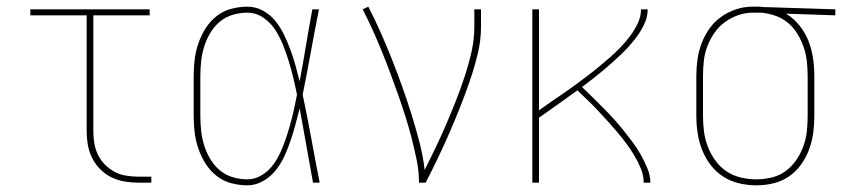

<svg xmlns="http://www.w3.org/2000/svg" viewBox="-20 -548 2540 576"><path d="M395 0Q374 0 353.5 -3.5Q333 -7 314.5 -16Q296 -25 281 -40Q266 -55 256.5 -74Q247 -93 243.5 -113.5Q240 -134 240 -155V-502H71V-520H429V-502H260V-155Q260 -136 263 -118Q266 -100 274 -83.5Q282 -67 295 -54Q308 -41 324 -32.5Q340 -24 358.5 -21Q377 -18 395 -18H434V0Z M722 8Q698 8 673.5 1.5Q649 -5 629.5 -20.5Q610 -36 596.5 -57.5Q583 -79 575 -102.5Q567 -126 564 -150.5Q561 -175 561 -200V-320Q561 -345 564 -369.5Q567 -394 575 -417.5Q583 -441 596.5 -462.5Q610 -484 629.5 -499.5Q649 -515 673.5 -521.5Q698 -528 722 -528Q747 -528 769 -516Q791 -504 806.5 -484.5Q822 -465 832.5 -443Q843 -421 851.5 -398Q860 -375 866.5 -351.5Q873 -328 879 -304Q889 -358 898 -412Q907 -466 917 -520H937Q924 -456 912.5 -392Q901 -328 888 -264Q902 -198 914 -132Q926 -66 939 0H919Q909 -56 899 -112Q889 -168 879 -223Q873 -199 866.5 -175Q860 -151 852 -127Q844 -103 833.5 -80Q823 -57 807.5 -37.5Q792 -18 769.5 -5Q747 8 722 8ZM722 -10Q742 -10 760 -19.5Q778 -29 791 -43.5Q804 -58 813.5 -75.5Q823 -93 830 -111.5Q837 -130 843 -149Q849 -168 854 -187Q859 -206 863 -225Q867 -244 871 -264Q866 -289 860 -314Q854 -339 846.5 -363.5Q839 -388 829.5 -412Q820 -436 806 -458Q792 -480 770 -495Q748 -510 722 -510Q700 -510 678 -503.5Q656 -497 639 -482.5Q622 -468 610.5 -448.5Q599 -429 592.5 -408Q586 -387 583.5 -364.5Q581 -342 581 -320V-200Q581 -178 583.5 -155.5Q586 -133 592.5 -112Q599 -91 610.5 -71.5Q622 -52 639 -37.5Q656 -23 678 -16.5Q700 -10 722 -10Z M1237 0Q1237 -34 1230 -68Q1223 -102 1214.5 -135Q1206 -168 1195.5 -201Q1185 -234 1173.5 -266.5Q1162 -299 1150 -331Q1138 -363 1125 -395Q1112 -427 1098 -458Q1084 -489 1068 -520L1085 -528Q1105 -489 1122.5 -449.5Q1140 -410 1156 -369.5Q1172 -329 1186.5 -288.5Q1201 -248 1214 -206.5Q1227 -165 1238 -123Q1249 -81 1254 -38Q1271 -72 1287.5 -106.5Q1304 -141 1319 -176Q1334 -211 1348 -246.5Q1362 -282 1374 -318.5Q1386 -355 1394.5 -392.5Q1403 -430 1403 -468V-520H1423V-468Q1423 -426 1413 -385.5Q1403 -345 1389.5 -305.5Q1376 -266 1360.5 -227Q1345 -188 1328.5 -150Q1312 -112 1294 -74.5Q1276 -37 1257 0Z M1577 0V-520H1597V-217Q1615 -230 1633 -242.5Q1651 -255 1669.5 -267.5Q1688 -280 1705.5 -293Q1723 -306 1741 -319.5Q1759 -333 1776 -347Q1793 -361 1809.5 -375.5Q1826 -390 1841.5 -406Q1857 -422 1870 -439.5Q1883 -457 1893 -477.5Q1903 -498 1903 -520H1923Q1923 -500 1915.5 -482Q1908 -464 1897 -447.5Q1886 -431 1873 -416Q1860 -401 1846 -387.5Q1832 -374 1817.5 -361Q1803 -348 1788 -335.5Q1773 -323 1757.5 -311Q1742 -299 1726 -287Q1742 -272 1758 -256Q1774 -240 1790 -224Q1806 -208 1821 -191.5Q1836 -175 1850 -157.5Q1864 -140 1877.5 -122Q1891 -104 1902 -84.5Q1913 -65 1922 -43.5Q1931 -22 1931 0H1911Q1911 -22 1902.5 -42.5Q1894 -63 1883 -81.5Q1872 -100 1859 -117.5Q1846 -135 1832 -151.5Q1818 -168 1803.5 -184Q1789 -200 1774 -216Q1759 -232 1743.5 -247Q1728 -262 1712 -277Q1683 -256 1654.5 -235.5Q1626 -215 1597 -195V0Z M2249 8Q2223 8 2197.5 2Q2172 -4 2150 -18Q2128 -32 2112 -53Q2096 -74 2086.5 -98Q2077 -122 2073 -148Q2069 -174 2069 -200V-320Q2069 -345 2072.5 -370Q2076 -395 2085 -418.5Q2094 -442 2108.5 -462.5Q2123 -483 2143.5 -497.5Q2164 -512 2188 -520Q2212 -528 2237 -528H2250Q2254 -528 2258 -528Q2262 -528 2266 -527L2486 -520V-502L2338 -507Q2361 -493 2378 -472Q2395 -451 2405 -426Q2415 -401 2419 -374Q2423 -347 2423 -320V-200Q2423 -174 2419.5 -148.5Q2416 -123 2407 -99Q2398 -75 2383 -54Q2368 -33 2346.5 -18.5Q2325 -4 2300 2Q2275 8 2249 8ZM2249 -10Q2272 -10 2295 -15.5Q2318 -21 2336.5 -34.5Q2355 -48 2368.5 -67.5Q2382 -87 2390 -109Q2398 -131 2400.5 -154Q2403 -177 2403 -200V-320Q2403 -342 2400.5 -364Q2398 -386 2391 -406.5Q2384 -427 2372.5 -446Q2361 -465 2344.5 -479Q2328 -493 2307 -500.5Q2286 -508 2264 -510H2239Q2216 -510 2194.5 -502.5Q2173 -495 2154.5 -481.5Q2136 -468 2123 -449Q2110 -430 2102 -409Q2094 -388 2091.5 -365.5Q2089 -343 2089 -320V-200Q2089 -176 2092 -153Q2095 -130 2103.5 -108Q2112 -86 2126 -66.5Q2140 -47 2159.5 -34Q2179 -21 2202.5 -15.5Q2226 -10 2249 -10Z"/></svg>

Font: Iosevka Curly Slab Thin
Style: Regular
Weight: 100
Monospace: yes
Designer: Belleve Invis
Foundry: Belleve Invis
Version: Version 22.1.2; ttfautohint (v1.8.4)